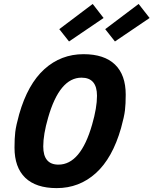

<svg xmlns="http://www.w3.org/2000/svg" viewBox="-20 -947 785 982"><path d="M283.2 -797.9 454.1 -926.8 509.8 -855 333 -734.9ZM518.1 -797.9 689 -926.8 745.1 -855 567.9 -734.9ZM407.2 -669.9Q513.2 -669.9 568.1 -616.9Q623 -564 623 -462.9Q623 -415 619.1 -382.6Q615.2 -350.1 599.1 -292Q555.2 -138.2 470.2 -61.5Q385.3 15.1 270 15.1Q164.1 15.1 109.1 -37.8Q54.2 -90.8 54.2 -191.9Q54.2 -239.7 58.1 -272.2Q62 -304.7 78.1 -362.8Q122.1 -516.6 207 -593.3Q292 -669.9 407.2 -669.9ZM278.8 -105Q392.6 -105 451.2 -310.1Q476.1 -396 476.1 -457Q476.1 -549.8 397 -549.8Q284.7 -549.8 226.1 -345.2Q201.2 -259.3 201.2 -198.2Q201.2 -105 278.8 -105Z"/></svg>

Font: IntelOne Mono Bold
Style: Italic
Weight: 700
Italic angle: -16°
Designer: Fred Shallcrass
Foundry: Frere-Jones Type LLC
Version: Version 1.200;hotconv 1.1.0;makeotfexe 2.6.0;FJTRelease1.2